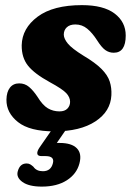

<svg xmlns="http://www.w3.org/2000/svg" viewBox="-20 -488 500 730"><path d="M206 -64.5Q226 -64.5 236.2 -75Q246.5 -85.5 246.5 -101Q246.5 -118 232 -133.8Q217.5 -149.5 169.5 -175.5Q111 -207.5 86.5 -238.2Q62 -269 62.5 -316Q64 -380.5 123 -424.5Q182 -468.5 291.5 -468.5Q373.5 -468.5 415.8 -436.5Q458 -404.5 458 -353Q458 -287.5 412.5 -287.5Q394.5 -287.5 380.2 -297.8Q366 -308 349 -335Q331 -363 311.5 -379Q292 -395 266.5 -395Q245.5 -395 234 -384.2Q222.5 -373.5 222.5 -356Q223 -340.5 238.2 -322Q253.5 -303.5 297 -276.5Q342.5 -249.5 366 -225.8Q389.5 -202 397.2 -178Q405 -154 403.5 -126Q400.5 -64.5 342.8 -26.5Q285 11.5 187 11.5Q93 11.5 48.5 -23.8Q4 -59 4.5 -109Q5 -138.5 17.8 -154.8Q30.5 -171 53 -171Q74.5 -171 90.5 -157.5Q106.5 -144 122.5 -120Q142 -88 162 -76.2Q182 -64.5 206 -64.5ZM187 -9H240.5L196 55.5Q201 55.5 206.5 55.5Q252.5 55.5 272.2 75.8Q292 96 282 133.5Q271.5 173.5 234 197.5Q196.5 221.5 139 221.5Q90 221.5 65.5 204Q41 186.5 47.5 163.5Q55.5 133.5 81 133.5Q89.5 133.5 95.5 137.2Q101.5 141 107 146Q118.5 163 143 163Q173.5 163 181 133Q188.5 105.5 153.5 105.5H138Q123 105.5 121.8 96.2Q120.5 87 130.5 72.5Z"/></svg>

Font: Fraunces 72pt S100
Style: Bold Italic
Weight: 700
Italic angle: -16°
Version: Version 1.000; ttfautohint (v1.8.3)